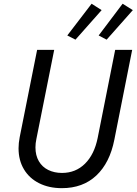

<svg xmlns="http://www.w3.org/2000/svg" viewBox="-20 -982 719 1010"><path d="M77.6 -201.7Q77.6 -229 83.5 -259.8L175.3 -719.7H265.1L171.4 -251Q166.5 -228.5 166.5 -206.5Q166.5 -164.6 184.3 -134Q202.1 -103.5 233.9 -87.9Q265.6 -72.3 306.2 -72.3Q377.9 -72.3 427 -120.8Q476.1 -169.4 493.7 -255.9L585.9 -719.7H675.3L581.5 -247.1Q557.6 -125.5 486.8 -58.8Q416 7.8 305.2 7.8Q237.8 7.8 186 -18.1Q134.3 -43.9 106 -91.3Q77.6 -138.7 77.6 -201.7ZM334 -795.4 461.9 -962.4 514.6 -928.7 377 -773.4ZM499 -795.4 625 -962.4 678.7 -928.7 541 -773.4Z"/></svg>

Font: Reddit Sans Chocolate
Style: Italic
Weight: 400
Italic angle: -11.25°
Designer: Stephen Hutchings
Version: Version 1.013